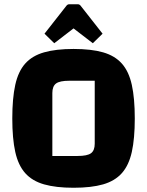

<svg xmlns="http://www.w3.org/2000/svg" viewBox="-20 -871 694 906"><path d="M38 -312Q38 -407 52 -470.5Q66 -534 99 -571Q132 -608 188 -624Q244 -640 327 -640Q411 -640 466.5 -624Q522 -608 555 -571Q588 -534 602 -470.5Q616 -407 616 -312Q616 -217 602 -154Q588 -91 555 -54Q522 -17 466.5 -1Q411 15 327 15Q244 15 188 -1Q132 -17 99 -54Q66 -91 52 -154Q38 -217 38 -312ZM227 -135H346Q392 -135 409.5 -148Q427 -161 427 -193V-490H307Q262 -490 244.5 -477Q227 -464 227 -432ZM236 -667 190 -712 292 -842Q298 -851 307 -851H347Q356 -851 362 -842L464 -712L418 -667L327 -737Z"/></svg>

Font: Changa
Style: Bold
Weight: 700
Designer: Eduardo Rodriguez Tunni
Foundry: Eduardo Rodriguez Tunni
Version: Version 3.002; ttfautohint (v1.8.2)